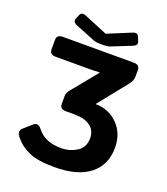

<svg xmlns="http://www.w3.org/2000/svg" viewBox="-157 -972 956 1098"><g transform="rotate(20 321.5 -423.0)"><path d="M147.5 -789.6Q119.1 -800.8 128.4 -823.7L138.2 -848.1Q147.5 -871.1 175.3 -859.4L317.4 -800.8H318.4L460.4 -859.4Q488.3 -871.1 497.6 -848.1L507.3 -823.7Q516.6 -800.8 488.3 -789.6L369.1 -741.7Q353.5 -735.4 332.5 -735.4H303.2Q282.2 -735.4 266.6 -741.7ZM56.2 -77.1Q32.7 -106.9 56.6 -127.9L106 -171.4Q129.9 -192.4 154.8 -160.6Q179.7 -128.9 215.6 -113.8Q251.5 -98.6 303.7 -98.6Q353 -98.6 396 -125.2Q439 -151.9 439 -209Q439 -254.9 404.5 -280.5Q370.1 -306.2 307.6 -306.2H255.9Q219.2 -306.2 219.2 -336.9V-388.7Q219.2 -404.8 234.9 -423.8L360.8 -578.1V-581.5Q331.5 -579.1 302.2 -579.1H94.2Q57.6 -579.1 57.6 -610.8V-668.5Q57.6 -700.2 94.2 -700.2H525.4Q562 -700.2 562 -668.5V-631.8Q562 -604 544.9 -582.5L402.8 -404.8V-402.8Q481.4 -402.8 536.4 -347.9Q591.3 -293 591.3 -206.1Q591.3 -101.1 517.3 -42.2Q443.4 16.6 301.3 16.6Q200.2 16.6 146 -7.8Q91.8 -32.2 56.2 -77.1Z"/></g></svg>

Font: Istok Web
Style: Bold
Weight: 700
Designer: Andrey V. Panov
Foundry: Andrey V. Panov
Version: Version 1.0.2g